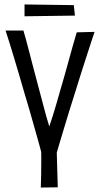

<svg xmlns="http://www.w3.org/2000/svg" viewBox="-20 -841 449 861"><path d="M163 0Q163 0 164.5 -56Q166 -112 164 -233L233 -224Q234 -183 235 -143Q236 -103 237 -71Q238 -39 238.5 -20Q239 -1 239 -1ZM5 -704H85Q96 -667 107 -624Q118 -581 130 -535.5Q142 -490 154 -445Q163 -412 171 -381Q179 -350 186.5 -323Q194 -296 201 -274Q208 -294 216 -319.5Q224 -345 232.5 -374Q241 -403 250 -435Q259 -466 268.5 -499Q278 -532 287 -565.5Q296 -599 305.5 -632Q315 -665 324 -696L404 -698Q396 -674 386 -643.5Q376 -613 364.5 -577.5Q353 -542 341 -504Q329 -466 317 -427Q304 -387 292 -347.5Q280 -308 268.5 -270.5Q257 -233 247.5 -200.5Q238 -168 230 -141H170Q162 -171 152.5 -205Q143 -239 132.5 -276Q122 -313 111 -351.5Q100 -390 88 -429Q77 -468 65.5 -506.5Q54 -545 43.5 -580.5Q33 -616 23 -647.5Q13 -679 5 -704ZM90 -768V-821L311 -818L316 -771Z"/></svg>

Font: Truculenta
Style: Regular
Weight: 400
Designer: Ivan Castro, Eva Sanz & Omnibus-Type Team
Foundry: Omnibus-Type
Version: Version 1.002